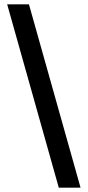

<svg xmlns="http://www.w3.org/2000/svg" viewBox="-20 -742 403 882"><path d="M350 120H250L13 -722H113Z"/></svg>

Font: TikTok Sans 24pt Medium
Style: Regular
Weight: 500
Version: Version 4.000